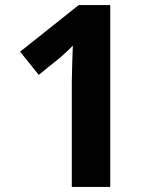

<svg xmlns="http://www.w3.org/2000/svg" viewBox="-20 -734 612 754"><path d="M413 0H262V-413Q262 -439 263.5 -481Q265 -523 266 -555Q261 -549 244.5 -533.5Q228 -518 214 -506L132 -440L59 -531L289 -714H413Z"/></svg>

Font: Noto Sans Kawi
Style: Bold
Weight: 700
Designer: Fadhl Haqq
Version: Version 1.000